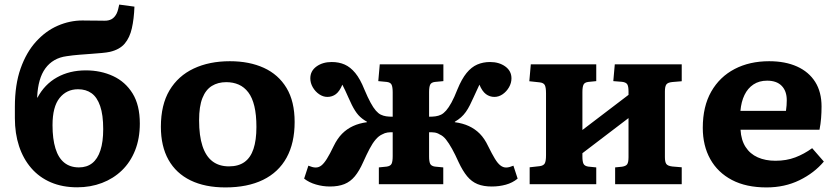

<svg xmlns="http://www.w3.org/2000/svg" viewBox="-20 -805 3663 839"><path d="M317.5 13.5Q253 13.5 202.2 -8.2Q151.5 -30 116.5 -70.5Q81.5 -111 63.2 -166.5Q45 -222 45 -288.5V-338.5Q45 -435 70 -505.7Q95 -576.5 137.5 -623.2Q180 -670 232.5 -692.7Q285 -715.5 340.5 -715.5Q351.5 -715.5 363.5 -715.2Q375.5 -715 392.7 -715Q410 -715 436 -714.5Q454 -714 467.5 -721.2Q481 -728.5 490 -746.5Q494 -755 496.5 -765.5Q499 -776 501 -785L567.5 -776Q565.5 -722.5 556.2 -681.5Q547 -640.5 525 -614.5Q503 -588.5 460.5 -578.5Q447 -575.5 425.5 -573.5Q404 -571.5 378.5 -569.7Q353 -568 325.5 -565.7Q298 -563.5 271.5 -559.5Q241 -555.5 217.7 -542Q194.5 -528.5 178.2 -506.2Q162 -484 153.3 -453.2Q144.5 -422.5 142.5 -383.5L143 -377Q174.5 -436.5 229.3 -467Q284 -497.5 355 -497.5Q420.5 -497.5 474.3 -472.5Q528 -447.5 559.5 -396.5Q591 -345.5 591 -265Q591 -200 570.5 -148.2Q550 -96.5 512.8 -60.5Q475.5 -24.5 425.5 -5.5Q375.5 13.5 317.5 13.5ZM325 -73.5Q359.5 -73.5 383 -92Q406.5 -110.5 418.7 -147.8Q431 -185 431 -241Q431 -303 417.7 -341.5Q404.5 -380 380.2 -397.5Q356 -415 321 -415Q271 -415 240.3 -376.7Q209.5 -338.5 209.5 -258Q209.5 -198 222.3 -156.5Q235 -115 260.8 -94.3Q286.5 -73.5 325 -73.5Z M965 14Q876 14 812.8 -16.7Q749.5 -47.5 716.2 -106.7Q683 -166 683 -251Q683 -347 720.7 -410.3Q758.5 -473.5 826.5 -505.5Q894.5 -537.5 984.5 -537.5Q1069.5 -537.5 1133 -508.5Q1196.5 -479.5 1232 -420.8Q1267.5 -362 1267.5 -272Q1267.5 -180 1232.3 -116Q1197 -52 1129.3 -19Q1061.5 14 965 14ZM980.5 -78Q1022 -78 1048.5 -97Q1075 -116 1087.7 -154.3Q1100.5 -192.5 1100.5 -250Q1100.5 -303.5 1091.5 -341Q1082.5 -378.5 1065 -401.5Q1047.5 -424.5 1023.3 -435.2Q999 -446 968.5 -446Q932.5 -446 905.8 -429.5Q879 -413 864.5 -376.5Q850 -340 850 -279.5Q850 -211.5 864.8 -166.8Q879.5 -122 908.5 -100Q937.5 -78 980.5 -78Z M1422 10Q1390.5 10 1360.5 1.2Q1330.5 -7.5 1309 -24.5L1327.5 -81Q1336 -77.5 1344 -75.3Q1352 -73 1359.5 -73Q1373 -73 1384.5 -82Q1396 -91 1408.7 -111.5Q1421.5 -132 1438 -166.5Q1454 -199.5 1474.7 -220.5Q1495.5 -241.5 1522.5 -254Q1549.5 -266.5 1583.5 -271V-273Q1560.5 -286 1546 -302.2Q1531.5 -318.5 1517.5 -346.5Q1509.5 -363.5 1502.3 -379.2Q1495 -395 1488.8 -409Q1482.5 -423 1476 -435Q1464 -406 1447.8 -393.7Q1431.5 -381.5 1410.5 -381.5Q1392 -381.5 1374.7 -393.2Q1357.5 -405 1346.7 -423.7Q1336 -442.5 1336 -462.5Q1336 -495 1363 -514.5Q1390 -534 1429.5 -534Q1461 -534 1486 -523Q1511 -512 1532.5 -486Q1554 -460 1572.5 -413.5Q1587 -379 1599.3 -356.5Q1611.5 -334 1622.5 -321.5Q1633.5 -309 1644 -304Q1655.5 -298.5 1667.5 -296.8Q1679.5 -295 1696 -295V-401Q1696 -424.5 1691.2 -434.7Q1686.5 -445 1670 -447L1633 -450.5L1639.5 -524H1917.5V-450.5L1880.5 -447Q1864.5 -445 1859.8 -435Q1855 -425 1855 -402.5V-295Q1871.5 -295 1883.8 -296.8Q1896 -298.5 1907.5 -304Q1918.5 -309.5 1929.5 -322Q1940.5 -334.5 1952.8 -356.8Q1965 -379 1978.5 -413.5Q1997.5 -460 2018.8 -486Q2040 -512 2065.5 -523Q2091 -534 2121.5 -534Q2161 -534 2188 -514.5Q2215 -495 2215 -462.5Q2215 -442.5 2204.3 -423.7Q2193.5 -405 2176.5 -393.2Q2159.5 -381.5 2140.5 -381.5Q2120 -381.5 2103.5 -393.7Q2087 -406 2075 -435Q2069.5 -423 2062.8 -408.7Q2056 -394.5 2049 -378.7Q2042 -363 2033.5 -346Q2025 -329 2015.5 -315.7Q2006 -302.5 1994.5 -292.2Q1983 -282 1967.5 -273V-271Q2002 -266.5 2029 -254Q2056 -241.5 2076.8 -220.5Q2097.5 -199.5 2113 -166.5Q2130 -132 2142.5 -111.5Q2155 -91 2166.8 -82Q2178.5 -73 2191.5 -73Q2199.5 -73 2207.3 -75.3Q2215 -77.5 2223.5 -81L2242 -24.5Q2219.5 -6 2190.3 2Q2161 10 2129 10Q2092.5 10 2066.8 -0.5Q2041 -11 2021.5 -34.5Q2002 -58 1984 -96.5Q1969 -130 1955.3 -154.7Q1941.5 -179.5 1928.8 -195.5Q1916 -211.5 1901.5 -217.5Q1890.5 -224.5 1878.5 -226Q1866.5 -227.5 1855 -227V-121.5Q1855 -99 1859.8 -89.3Q1864.5 -79.5 1880.5 -77L1917 -73.5V0H1635.5V-73.5L1670 -77Q1686.5 -79.5 1691.2 -89.5Q1696 -99.5 1696 -123V-227Q1685.5 -227.5 1673.7 -226Q1662 -224.5 1649.5 -217.5Q1635 -211 1621.5 -195.2Q1608 -179.5 1595 -154.7Q1582 -130 1567 -96.5Q1550 -58 1530.5 -34.5Q1511 -11 1484.8 -0.5Q1458.5 10 1422 10Z M2294.5 0V-74L2339 -79Q2355.5 -81.5 2360.7 -91.3Q2366 -101 2366 -127V-397Q2366 -423 2360.7 -433Q2355.5 -443 2339 -445L2293 -450L2299.5 -524H2585.5V-450.5L2550.5 -447Q2534.5 -445 2529.8 -435Q2525 -425 2525 -402.5V-237L2726.5 -390.5V-405.5Q2726.5 -428.5 2720.7 -437Q2715 -445.5 2698 -447.5L2660 -450.5L2666.5 -524H2959V-450L2917.5 -446.5Q2897.5 -444.5 2891.5 -435.5Q2885.5 -426.5 2885.5 -405.5V-118.5Q2885.5 -97.5 2891.5 -88.8Q2897.5 -80 2917.5 -77.5L2959 -74V0H2668V-73.5L2698 -76.5Q2715 -79 2720.7 -87.3Q2726.5 -95.5 2726.5 -118.5V-289L2525 -135.5V-121.5Q2525 -99 2529.8 -89.3Q2534.5 -79.5 2550.5 -77L2585.5 -73.5V0Z M3329.5 14Q3240.5 14 3178.5 -18.5Q3116.5 -51 3083.7 -109.8Q3051 -168.5 3051 -246.5Q3051 -340 3088 -404.8Q3125 -469.5 3190.3 -503.5Q3255.5 -537.5 3341 -537.5Q3411.5 -537.5 3463 -514.3Q3514.5 -491 3542.3 -447Q3570 -403 3570 -339.5Q3570 -314 3568 -288.5Q3566 -263 3561 -238H3216Q3218.5 -193 3238 -162.8Q3257.5 -132.5 3291 -117.5Q3324.5 -102.5 3368.5 -102.5Q3416.5 -102.5 3455.3 -117.3Q3494 -132 3529 -157.5L3580 -99Q3538 -49 3473.5 -17.5Q3409 14 3329.5 14ZM3215.5 -320.5H3414.5Q3416.5 -333.5 3417.2 -344.8Q3418 -356 3418 -367Q3418 -407 3396 -429.7Q3374 -452.5 3332 -452.5Q3297.5 -452.5 3272.5 -436Q3247.5 -419.5 3233.3 -390Q3219 -360.5 3215.5 -320.5Z"/></svg>

Font: Literata Variable Black
Style: Regular
Weight: 900
Designer: Latin by Veronika Burian and Jose Scaglione. Greek by Irene Vlachou. Cyrillic by Vera Evstafieva.
Foundry: TypeTogether
Version: Version 3.021